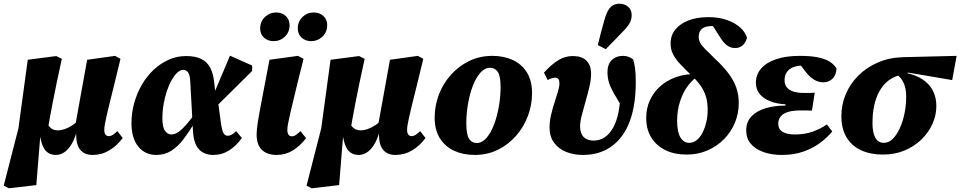

<svg xmlns="http://www.w3.org/2000/svg" viewBox="-38 -816 5157 1031"><path d="M10 195 -18 181 61 -127 111 -495 264 -515 294 -500Q278 -427 266 -369.5Q254 -312 245 -265Q236 -218 228.5 -177.5Q221 -137 215 -97L178 -81L157 178ZM262 16Q237 16 219.5 4Q202 -8 192 -31.5Q182 -55 177 -89L212 -157Q223 -137 237.5 -126.5Q252 -116 273 -116Q289 -116 307.5 -122Q326 -128 347 -141Q368 -154 390 -177L400 -109H374Q361 -64 343 -36.5Q325 -9 304.5 3.5Q284 16 262 16ZM459 16Q417 16 394 -10.5Q371 -37 371 -94Q371 -104 372 -115.5Q373 -127 375 -140L366 -141L430 -495L580 -516L609 -500L575 -360Q560 -300 550 -259.5Q540 -219 534 -192Q528 -165 525 -148Q522 -131 522 -119Q522 -102 528.5 -93.5Q535 -85 546 -85Q558 -85 569.5 -93Q581 -101 592 -112L621 -75Q590 -33 549 -8.5Q508 16 459 16Z M801 16Q741 16 704.5 -29Q668 -74 668 -154Q668 -211 683 -264Q698 -317 725 -363Q752 -409 789 -443Q826 -477 869.5 -496Q913 -515 961 -515Q1011 -515 1042.5 -499.5Q1074 -484 1090.5 -453Q1107 -422 1112 -375L1119 -312L1129 -299L1147 -165Q1153 -118 1161.5 -102.5Q1170 -87 1185 -87Q1196 -87 1206.5 -93Q1217 -99 1230 -112L1261 -75Q1231 -33 1192.5 -8.5Q1154 16 1107 16Q1075 16 1051 2.5Q1027 -11 1013.5 -40Q1000 -69 998 -117L984 -372Q983 -410 973 -425.5Q963 -441 947 -441Q930 -441 914 -426Q898 -411 883.5 -385.5Q869 -360 858 -327Q847 -294 840.5 -256.5Q834 -219 834 -181Q834 -133 848 -113.5Q862 -94 882 -94Q902 -94 922.5 -109Q943 -124 966 -151Q989 -178 1014 -213L1028 -151H1003Q976 -106 947 -68Q918 -30 882.5 -7Q847 16 801 16ZM1113 -234 1089 -262 1197 -517 1316 -464V-435Z M1431 -595Q1401 -595 1380 -613.5Q1359 -632 1359 -663Q1359 -700 1384.5 -724.5Q1410 -749 1445 -749Q1476 -749 1496.5 -730Q1517 -711 1517 -681Q1517 -644 1492 -619.5Q1467 -595 1431 -595ZM1633 -595Q1603 -595 1582 -613.5Q1561 -632 1561 -663Q1561 -700 1586 -724.5Q1611 -749 1646 -749Q1678 -749 1698.5 -730Q1719 -711 1719 -681Q1719 -644 1693.5 -619.5Q1668 -595 1633 -595ZM1447 16Q1397 16 1368.5 -11Q1340 -38 1340 -94Q1340 -106 1341.5 -122.5Q1343 -139 1346.5 -161Q1350 -183 1355.5 -212.5Q1361 -242 1368 -280L1409 -495L1562 -516L1592 -500L1560 -372Q1548 -320 1538.5 -282.5Q1529 -245 1523 -218Q1517 -191 1513 -172.5Q1509 -154 1507 -141.5Q1505 -129 1505 -119Q1505 -101 1511.5 -92.5Q1518 -84 1530 -84Q1541 -84 1552 -92Q1563 -100 1575 -112L1606 -74Q1573 -32 1534 -8Q1495 16 1447 16Z M1636 195 1608 181 1687 -127 1737 -495 1890 -515 1920 -500Q1904 -427 1892 -369.5Q1880 -312 1871 -265Q1862 -218 1854.5 -177.5Q1847 -137 1841 -97L1804 -81L1783 178ZM1888 16Q1863 16 1845.5 4Q1828 -8 1818 -31.5Q1808 -55 1803 -89L1838 -157Q1849 -137 1863.5 -126.5Q1878 -116 1899 -116Q1915 -116 1933.5 -122Q1952 -128 1973 -141Q1994 -154 2016 -177L2026 -109H2000Q1987 -64 1969 -36.5Q1951 -9 1930.5 3.5Q1910 16 1888 16ZM2085 16Q2043 16 2020 -10.5Q1997 -37 1997 -94Q1997 -104 1998 -115.5Q1999 -127 2001 -140L1992 -141L2056 -495L2206 -516L2235 -500L2201 -360Q2186 -300 2176 -259.5Q2166 -219 2160 -192Q2154 -165 2151 -148Q2148 -131 2148 -119Q2148 -102 2154.5 -93.5Q2161 -85 2172 -85Q2184 -85 2195.5 -93Q2207 -101 2218 -112L2247 -75Q2216 -33 2175 -8.5Q2134 16 2085 16Z M2511 16Q2449 16 2400.5 -6.5Q2352 -29 2324 -73.5Q2296 -118 2296 -185Q2296 -248 2318.5 -307.5Q2341 -367 2383 -414Q2425 -461 2481.5 -488.5Q2538 -516 2606 -516Q2668 -516 2716 -493.5Q2764 -471 2791.5 -427Q2819 -383 2819 -315Q2819 -252 2796.5 -192.5Q2774 -133 2732.5 -86Q2691 -39 2635 -11.5Q2579 16 2511 16ZM2522 -48Q2550 -48 2573.5 -74.5Q2597 -101 2614 -145Q2631 -189 2640.5 -242.5Q2650 -296 2650 -349Q2650 -408 2635 -430Q2620 -452 2594 -452Q2565 -452 2541.5 -425.5Q2518 -399 2501 -355Q2484 -311 2475 -258Q2466 -205 2466 -154Q2466 -93 2481 -70.5Q2496 -48 2522 -48Z M3092 16Q3042 16 3001.5 -0.5Q2961 -17 2937 -50Q2913 -83 2913 -130Q2913 -164 2921 -198.5Q2929 -233 2939.5 -265Q2950 -297 2958 -324Q2966 -351 2966 -369Q2966 -384 2960.5 -391.5Q2955 -399 2942 -399Q2934 -399 2923.5 -395.5Q2913 -392 2903 -386L2883 -426Q2923 -470 2959.5 -492.5Q2996 -515 3038 -515Q3086 -515 3111 -490.5Q3136 -466 3136 -419Q3136 -388 3127 -350Q3118 -312 3106.5 -272Q3095 -232 3086 -197Q3077 -162 3077 -138Q3077 -100 3096 -80.5Q3115 -61 3149 -61Q3183 -61 3209.5 -79Q3236 -97 3255 -131.5Q3274 -166 3283.5 -214.5Q3293 -263 3293 -324Q3293 -337 3293 -350Q3293 -363 3293 -376L3322 -354L3308 -231Q3277 -282 3258.5 -314.5Q3240 -347 3232 -373Q3224 -399 3224 -430Q3224 -471 3248 -494Q3272 -517 3312 -516Q3328 -515 3340.5 -509.5Q3353 -504 3362 -497Q3368 -478 3372 -450.5Q3376 -423 3376 -374Q3376 -304 3365 -243.5Q3354 -183 3331.5 -135.5Q3309 -88 3274.5 -54Q3240 -20 3194.5 -2Q3149 16 3092 16ZM3172 -574Q3181 -610 3190 -645Q3199 -680 3209 -714Q3218 -745 3229.5 -763Q3241 -781 3255.5 -788.5Q3270 -796 3288 -796Q3316 -796 3335 -779.5Q3354 -763 3354 -735Q3354 -712 3343 -692Q3332 -672 3310 -650Q3286 -624 3263 -601Q3240 -578 3215 -552Z M3650 14Q3583 14 3534.5 -10Q3486 -34 3459 -78Q3432 -122 3432 -182Q3432 -235 3452 -278Q3472 -321 3506 -351.5Q3540 -382 3584.5 -399Q3629 -416 3678 -418L3693 -441L3723 -415Q3686 -395 3657.5 -357.5Q3629 -320 3613.5 -271Q3598 -222 3598 -167Q3598 -108 3615.5 -78.5Q3633 -49 3663 -49Q3685 -49 3703 -63.5Q3721 -78 3734 -103Q3747 -128 3754.5 -159.5Q3762 -191 3762 -226Q3762 -267 3752.5 -298Q3743 -329 3723.5 -356.5Q3704 -384 3673 -413Q3639 -446 3614 -472.5Q3589 -499 3576 -525Q3563 -551 3563 -582Q3563 -626 3588.5 -657.5Q3614 -689 3659.5 -706.5Q3705 -724 3767 -724Q3821 -724 3864.5 -709Q3908 -694 3936 -669Q3964 -644 3973 -614Q3968 -589 3951 -573.5Q3934 -558 3910 -558Q3886 -558 3867 -571.5Q3848 -585 3830 -614L3777 -697L3843 -696L3849 -659Q3838 -666 3828.5 -669.5Q3819 -673 3809 -674.5Q3799 -676 3785 -676Q3760 -676 3744 -669Q3728 -662 3721 -649Q3714 -636 3714 -618Q3714 -601 3722.5 -585.5Q3731 -570 3750.5 -550.5Q3770 -531 3802 -500Q3845 -460 3873 -423Q3901 -386 3915 -347.5Q3929 -309 3929 -263Q3929 -207 3908.5 -157.5Q3888 -108 3850.5 -69.5Q3813 -31 3761.5 -8.5Q3710 14 3650 14Z M4161 16Q4105 16 4061.5 0.5Q4018 -15 3993.5 -44Q3969 -73 3969 -116Q3969 -162 3997.5 -191.5Q4026 -221 4073.5 -235Q4121 -249 4179 -249L4180 -256Q4134 -258 4097.5 -272.5Q4061 -287 4041 -311.5Q4021 -336 4021 -372Q4021 -416 4049.5 -448.5Q4078 -481 4131 -498.5Q4184 -516 4257 -516Q4316 -516 4354.5 -508Q4393 -500 4417 -485Q4441 -470 4454 -448Q4452 -411 4431.5 -392.5Q4411 -374 4384 -374Q4356 -374 4333 -388.5Q4310 -403 4290 -428L4245 -487H4360L4361 -457Q4342 -461 4321.5 -462.5Q4301 -464 4274 -464Q4244 -464 4221.5 -455Q4199 -446 4187 -428.5Q4175 -411 4175 -385Q4175 -362 4187 -347Q4199 -332 4221.5 -324.5Q4244 -317 4276 -317Q4295 -317 4308.5 -317Q4322 -317 4337 -318L4322 -222Q4313 -223 4296 -223Q4279 -223 4261 -223Q4221 -223 4194 -215Q4167 -207 4154 -190.5Q4141 -174 4141 -152Q4141 -122 4164.5 -108Q4188 -94 4230 -94Q4283 -94 4324.5 -108.5Q4366 -123 4402 -148L4431 -110Q4404 -77 4365.5 -48.5Q4327 -20 4276 -2Q4225 16 4161 16Z M4703 14Q4636 14 4586 -9Q4536 -32 4508 -78Q4480 -124 4480 -193Q4480 -254 4503.5 -310Q4527 -366 4571 -410Q4615 -454 4676 -480.5Q4737 -507 4812 -509L5099 -516L5075 -386L4840 -426L4810 -415Q4776 -410 4749.5 -394.5Q4723 -379 4703.5 -354.5Q4684 -330 4671.5 -299Q4659 -268 4653 -232.5Q4647 -197 4647 -157Q4647 -103 4662.5 -76Q4678 -49 4708 -49Q4734 -49 4755.5 -70Q4777 -91 4793.5 -127Q4810 -163 4819 -207Q4828 -251 4828 -296Q4828 -329 4821 -352.5Q4814 -376 4802 -392Q4790 -408 4775 -417L4821 -426Q4880 -414 4917 -389Q4954 -364 4972 -328Q4990 -292 4990 -247Q4990 -197 4969 -150.5Q4948 -104 4910 -67Q4872 -30 4819.5 -8Q4767 14 4703 14Z"/></svg>

Font: Source Serif 4 ExtraBold
Style: Italic
Weight: 800
Italic angle: -12°
Designer: Frank Grießhammer
Foundry: Adobe Systems Incorporated
Version: Version 4.004;hotconv 1.0.116;makeotfexe 2.5.65601